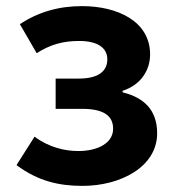

<svg xmlns="http://www.w3.org/2000/svg" viewBox="-20 -594 574 628"><path d="M250 14C374 14 494 -48 494 -158C494 -235 450 -275 381 -292V-297C443 -317 471 -367 471 -416C471 -524 365 -574 248 -574C171 -574 104 -554 45 -515L100 -420C144 -448 185 -460 239 -460C297 -460 331 -439 331 -400C331 -360 300 -337 238 -337H162V-238H248C315 -238 350 -218 350 -173C350 -126 300 -100 236 -100C192 -100 140 -112 93 -147L34 -54C105 -1 174 14 250 14Z"/></svg>

Font: Noto Sans TC
Style: Bold
Weight: 700
Designer: Ryoko NISHIZUKA 西塚涼子 (kana, bopomofo & ideographs); Paul D. Hunt (Latin, Greek & Cyrillic); Sandoll Communications 산돌커뮤니
Foundry: Adobe
Version: Version 2.004;hotconv 1.0.118;makeotfexe 2.5.65603